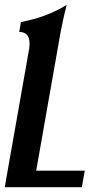

<svg xmlns="http://www.w3.org/2000/svg" viewBox="-44 -529 380 793"><path d="M293.9 244.1H-24.4L76.7 -329.1Q78.1 -339.8 78.1 -349.1Q78.1 -397 35.6 -397L42.5 -438Q148.4 -457.5 231.4 -508.8Q214.8 -444.3 203.1 -378.4L105.5 175.8H306.2Z"/></svg>

Font: Kelvinch
Style: Bold Italic
Weight: 700
Italic angle: -10°
Designer: Paul James Miller
Foundry: High-Logic / Made with FontCreator
Version: Version 3.30 September 23, 2016